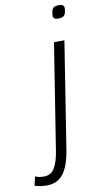

<svg xmlns="http://www.w3.org/2000/svg" viewBox="-222 -770 533 1035"><g transform="rotate(-10 44.5 -253.0)"><path d="M178 -726Q194 -726 201 -721Q208 -716 208 -703Q207 -685 202.5 -674.5Q198 -664 189 -659.5Q180 -655 165 -655Q151 -655 143.5 -660Q136 -665 136 -678Q138 -696 141.5 -706.5Q145 -717 154 -721.5Q163 -726 178 -726ZM176 -534 84 50Q75 105 58.5 143Q42 181 15 200.5Q-12 220 -53 220Q-66 220 -85 217.5Q-104 215 -119 210L-107 161Q-93 167 -81.5 168.5Q-70 170 -60 170Q-21 170 -1.5 137.5Q18 105 27 48L119 -534Z"/></g></svg>

Font: Georama Light
Style: Italic
Weight: 300
Italic angle: -9°
Designer: Jean-Baptiste Levee
Foundry: Production Type
Version: Version 1.001